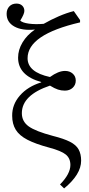

<svg xmlns="http://www.w3.org/2000/svg" viewBox="-20 -823 498 1072"><path d="M338 229 315 207Q373 148 373 98Q373 61 347.5 40Q322 19 254 1Q179 -19 133.5 -42.5Q88 -66 68 -98.5Q48 -131 48 -176Q47 -239 91 -289.5Q135 -340 210 -363V-365Q81 -401 81 -501Q81 -545 106 -586.5Q131 -628 175 -658Q103 -651 60 -675Q17 -699 17 -746Q17 -771 32 -787Q47 -803 72 -803Q92 -803 104 -791.5Q116 -780 116 -762Q116 -745 93 -708Q105 -696 141.5 -691Q178 -686 224 -690Q264 -713 308 -732Q352 -751 392 -761L427 -711V-698Q134 -630 134 -498Q134 -420 259 -393Q306 -427 343 -427Q369 -427 386 -412Q403 -397 403 -373Q403 -349 386 -333Q369 -317 342 -317Q322 -317 303.5 -323Q285 -329 259 -345Q102 -292 102 -191Q102 -145 140 -117.5Q178 -90 276 -64Q336 -49 370.5 -31.5Q405 -14 419 11.5Q433 37 433 74Q433 151 338 229Z"/></svg>

Font: Literata 36pt Light
Style: Regular
Weight: 300
Designer: Latin by Veronika Burian and Jose Scaglione. Greek by Irene Vlachou. Cyrillic by Vera Evstafieva.
Foundry: TypeTogether
Version: Version 3.002